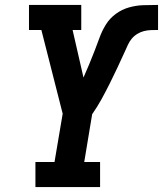

<svg xmlns="http://www.w3.org/2000/svg" viewBox="-20 -755 658 775"><path d="M123 0V-101H200L233 -296L147 -634H97V-735H308V-634H273L317 -442Q329 -469 340 -495.5Q351 -522 361.5 -549Q372 -576 382 -603.5Q392 -631 407.5 -656Q423 -681 447.5 -699Q472 -717 500.5 -725Q529 -733 556.5 -734Q584 -735 612 -735Q612 -735 612 -735Q612 -735 613 -735H614Q615 -735 616 -735Q617 -735 618 -735V-634H617Q603 -634 589 -633.5Q575 -633 561 -629.5Q547 -626 534 -618Q521 -610 511.5 -598.5Q502 -587 496 -573.5Q490 -560 484 -547Q469 -514 454 -482Q439 -450 423 -418Q407 -386 390 -355Q373 -324 352 -294L320 -101H384V0Z"/></svg>

Font: Iosevka Slab Extended
Style: Bold Italic
Weight: 700
Width: 7
Italic angle: -9°
Monospace: yes
Designer: Belleve Invis
Foundry: Belleve Invis
Version: Version 11.1.0; ttfautohint (v1.8.3)